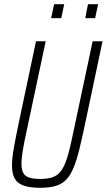

<svg xmlns="http://www.w3.org/2000/svg" viewBox="-20 -884 507 912"><path d="M172 8Q123 8 93.5 -2Q64 -12 50.5 -35Q37 -58 37 -97Q37 -132 45.5 -180Q54 -228 68 -295L151 -688H197L107 -264Q95 -210 88.5 -171Q82 -132 82 -106Q82 -78 90.5 -62.5Q99 -47 118.5 -40.5Q138 -34 171 -34Q210 -34 234.5 -44Q259 -54 275 -79.5Q291 -105 303.5 -149.5Q316 -194 330 -264L420 -688H467L384 -295Q369 -223 356 -171Q343 -119 328 -84Q313 -49 293 -29Q273 -9 243.5 -0.5Q214 8 172 8ZM385 -798 398 -864H446L432 -798ZM223 -798 237 -864H285L271 -798Z"/></svg>

Font: Saira Condensed ExtraLight
Style: Italic
Weight: 250
Width: 3
Italic angle: -12°
Designer: Hector Gatti with collaboration of the Omnibus-Type team
Foundry: Omnibus-Type
Version: Version 1.101